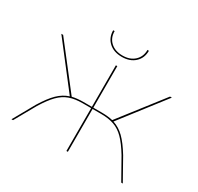

<svg xmlns="http://www.w3.org/2000/svg" viewBox="-175 -1064 1320 1277"><g transform="rotate(30 484.5 -426.0)"><path d="M347 -851H358Q358 -799 392.5 -767.5Q427 -736 484 -736Q541 -736 575.5 -768Q610 -800 610 -852L621 -851Q621 -795 583.5 -760.5Q546 -726 484 -726Q422 -726 384.5 -760.5Q347 -795 347 -851ZM912 0H900L810 -160Q769 -227 733.5 -263Q698 -299 656 -314Q614 -329 554 -329H490V0H479V-329H415Q355 -329 313 -314Q271 -299 235.5 -263Q200 -227 159 -160L69 0H57L149 -164Q193 -236 231.5 -273.5Q270 -311 317 -326L60 -658H74L329 -330Q366 -339 415 -339H479V-658H490V-339H554Q603 -339 640 -330L895 -658H909L652 -326Q699 -311 737.5 -273.5Q776 -236 820 -164Z"/></g></svg>

Font: Ysabeau SC Hairline
Style: Regular
Weight: 100
Designer: Christian Thalmann (Catharsis Fonts)
Version: Version 0.003